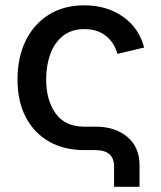

<svg xmlns="http://www.w3.org/2000/svg" viewBox="-20 -573 615 733"><path d="M415.5 140.1V63Q415.5 0 344.2 0H301.8Q224.6 0 167.5 -32.5Q110.4 -64.9 78.6 -125.2Q46.9 -185.5 46.9 -270Q46.9 -355 78.6 -418.7Q110.4 -482.4 167.5 -517.6Q224.6 -552.7 301.8 -552.7Q386.7 -552.7 448.5 -510Q510.3 -467.3 530.3 -391.6L428.2 -367.2Q417 -409.7 384.5 -435.8Q352.1 -461.9 302.2 -461.9Q252.9 -461.9 220.5 -436Q188 -410.2 172.1 -366.5Q156.2 -322.8 156.2 -270Q156.2 -191.4 192.1 -140.4Q228 -89.4 302.2 -89.4H345.7Q419.9 -89.4 466.3 -50.3Q512.7 -11.2 512.7 58.1V140.1Z"/></svg>

Font: Inter Medium
Style: Regular
Weight: 500
Designer: Rasmus Andersson
Foundry: rsms
Version: Version 4.001;git-9221beed3